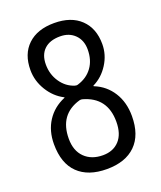

<svg xmlns="http://www.w3.org/2000/svg" viewBox="-139 -829 778 927"><g transform="rotate(-20 250.0 -365.0)"><path d="M238.3 -347.7Q126 -315.4 126 -190.4Q126 -128.9 161.1 -94.2Q196.3 -59.6 254.9 -59.6Q307.6 -59.6 338.9 -93.3Q370.1 -127 370.1 -190.4Q370.1 -315.4 252.9 -347.7Q246.1 -349.6 238.3 -347.7ZM144.5 -565.4Q144.5 -514.6 171.4 -475.1Q198.2 -435.5 241.2 -421.9Q250 -418.9 257.8 -421.9Q305.7 -436.5 332.5 -473.6Q359.4 -510.7 359.4 -565.4Q359.4 -612.3 330.6 -641.1Q301.8 -669.9 254.9 -669.9Q202.1 -669.9 173.3 -642.6Q144.5 -615.2 144.5 -565.4ZM49.8 -190.4Q49.8 -258.8 82.5 -309.1Q115.2 -359.4 173.8 -383.8Q174.8 -383.8 174.8 -384.8Q174.8 -386.7 173.8 -386.7Q126 -411.1 95.7 -460.4Q65.4 -509.8 65.4 -565.4Q65.4 -647.5 114.3 -693.8Q163.1 -740.2 250 -740.2Q336.9 -740.2 385.7 -693.4Q434.6 -646.5 434.6 -565.4Q434.6 -510.7 404.3 -462.9Q374 -415 326.2 -391.6Q325.2 -391.6 325.2 -389.6Q325.2 -387.7 327.1 -387.7Q384.8 -364.3 417.5 -312.5Q450.2 -260.7 450.2 -190.4Q450.2 -92.8 397.9 -41.5Q345.7 9.8 250 9.8Q154.3 9.8 102.1 -41Q49.8 -91.8 49.8 -190.4Z"/></g></svg>

Font: Rounded Mgen+ 2m regular
Style: Regular
Weight: 400
Designer: [Source Han Sans]
Ryoko NISHIZUKA  (kana & ideographs); Paul D. Hunt (Latin, Greek & Cyrillic); Wenlong ZHANG  (bopomofo
Version: Version 1.059.20150602